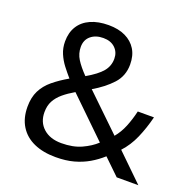

<svg xmlns="http://www.w3.org/2000/svg" viewBox="-129 -854 991 992"><g transform="rotate(20 366.0 -357.5)"><path d="M304 -725Q358 -725 396.5 -706.5Q435 -688 456 -654Q477 -620 477 -571Q477 -508 436.5 -464Q396 -420 334 -384L527 -198Q553 -229 569.5 -269.5Q586 -310 597 -357H686Q670 -293 646 -238Q622 -183 584 -142L730 0H611L524 -84Q493 -56 457 -35Q421 -14 377.5 -2Q334 10 278 10Q209 10 158.5 -12.5Q108 -35 80.5 -79Q53 -123 53 -186Q53 -237 71.5 -274Q90 -311 125 -340Q160 -369 207 -396Q186 -420 166 -446Q146 -472 133 -502.5Q120 -533 120 -569Q120 -618 142 -653Q164 -688 205.5 -706.5Q247 -725 304 -725ZM260 -341Q224 -320 198.5 -298.5Q173 -277 159 -251Q145 -225 145 -189Q145 -134 182 -101Q219 -68 281 -68Q345 -68 391 -89Q437 -110 468 -139ZM301 -653Q259 -653 232.5 -631Q206 -609 206 -570Q206 -534 225 -503.5Q244 -473 280 -436Q339 -470 364.5 -500.5Q390 -531 390 -571Q390 -607 366 -630Q342 -653 301 -653Z"/></g></svg>

Font: ugurmukhi25
Style: Book
Weight: 400
Designer: Jelle Bosma - Monotype Design Team
Foundry: Monotype Imaging Inc.
Version: Version 2.003